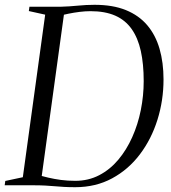

<svg xmlns="http://www.w3.org/2000/svg" viewBox="-32 -771 712 799"><path d="M90.5 -743H221.5Q257 -744 292 -747.5Q327 -751 361.5 -751Q437.5 -751 491.8 -729Q546 -707 580.8 -666Q615.5 -625 632 -567.8Q648.5 -510.5 648.5 -440.5Q648.5 -353 623.2 -272.5Q598 -192 550.2 -128.8Q502.5 -65.5 434.5 -28.8Q366.5 8 281 8Q254 8 234.2 6.8Q214.5 5.5 196 4Q177.5 2.5 156 1.2Q134.5 0 103.5 0H-12.5L-10 -18L63 -33.5L156 -710L88 -725ZM138.5 -15.5 122.5 -43.5Q144 -37.5 168.8 -31.8Q193.5 -26 221.5 -22.2Q249.5 -18.5 281.5 -18.5Q336 -18.5 381 -42Q426 -65.5 460.2 -106.2Q494.5 -147 518.2 -200Q542 -253 554 -313Q566 -373 566 -433.5Q566 -504.5 554 -558.8Q542 -613 516 -650Q490 -687 447.8 -705.8Q405.5 -724.5 344.5 -724.5Q323 -724.5 299 -721.5Q275 -718.5 253.2 -714Q231.5 -709.5 217.5 -705.5L236.5 -728Z"/></svg>

Font: Merriweather 144pt Light
Style: Italic
Weight: 300
Italic angle: -7.8°
Version: Version 2.101